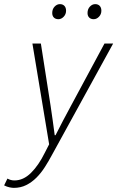

<svg xmlns="http://www.w3.org/2000/svg" viewBox="-98 -691 568 930"><path d="M185 -598Q171 -598 163 -606Q155 -614 155 -628Q155 -647 166.5 -659Q178 -671 192 -671Q206 -671 214 -662.5Q222 -654 222 -639Q222 -622 210.5 -610Q199 -598 185 -598ZM356 -598Q342 -598 334 -606Q326 -614 326 -628Q326 -647 337.5 -659Q349 -671 363 -671Q377 -671 385 -662.5Q393 -654 393 -639Q393 -622 381.5 -610Q370 -598 356 -598ZM-31 219Q-39 219 -51.5 216.5Q-64 214 -78 207L-62 174Q-46 183 -28 183Q15 183 52 146.5Q89 110 119 49L140 8L59 -480H100L147 -179Q152 -144 157.5 -106.5Q163 -69 167 -36H171Q189 -71 207.5 -107Q226 -143 246 -179L408 -480H450L154 59Q138 89 119.5 118Q101 147 78.5 169.5Q56 192 29 205.5Q2 219 -31 219Z"/></svg>

Font: TypoPRO Source Sans Pro
Style: Italic
Weight: 300
Italic angle: -11°
Designer: Paul D. Hunt
Foundry: Adobe Systems Incorporated
Version: Version 1.075;PS 2.000;hotconv 1.0.86;makeotf.lib2.5.63406